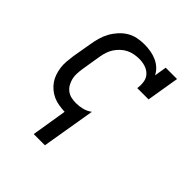

<svg xmlns="http://www.w3.org/2000/svg" viewBox="-203 -670 1006 1006"><g transform="rotate(45 300.0 -166.5)"><path d="M210 205 242 8Q220 7 198 3.5Q176 0 157 -8.5Q138 -17 121.5 -30.5Q105 -44 93 -61Q81 -78 74 -98.5Q67 -119 64 -140.5Q61 -162 63 -184.5Q65 -207 68 -230L87 -340Q91 -365 98 -389.5Q105 -414 117.5 -437Q130 -460 148.5 -480.5Q167 -501 189.5 -514.5Q212 -528 237.5 -533Q263 -538 288 -538Q312 -538 335 -534Q358 -530 378.5 -521Q399 -512 415.5 -497Q432 -482 442 -462L453 -530H537L507 -349H423Q427 -372 423.5 -395.5Q420 -419 405 -435Q390 -451 368 -458Q346 -465 323 -465Q305 -465 286 -461.5Q267 -458 250 -449.5Q233 -441 218.5 -427.5Q204 -414 193.5 -398Q183 -382 177 -364Q171 -346 168 -328L150 -218Q147 -199 146 -180Q145 -161 149 -144Q153 -127 161.5 -111.5Q170 -96 184 -85Q198 -74 215.5 -70Q233 -66 252 -66Q275 -66 299 -72Q323 -78 343 -93L293 205Z"/></g></svg>

Font: Iosevka Curly Slab ExObl
Style: Regular
Weight: 400
Width: 7
Italic angle: -9°
Monospace: yes
Designer: Belleve Invis
Foundry: Belleve Invis
Version: Version 11.1.0; ttfautohint (v1.8.3)